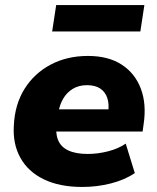

<svg xmlns="http://www.w3.org/2000/svg" viewBox="-20 -731 624 762"><path d="M307 11Q216 11 153.5 -19.5Q91 -50 60.5 -105.5Q30 -161 35 -234Q39 -317 77.5 -378.5Q116 -440 181 -474.5Q246 -509 329 -509Q410 -509 463 -474.5Q516 -440 539 -379Q562 -318 550 -238L546 -209H180L193 -297H423L409 -284Q414 -317 406 -341.5Q398 -366 378 -379.5Q358 -393 325 -393Q293 -393 269 -378.5Q245 -364 230.5 -339Q216 -314 211 -281L205 -247Q199 -205 210 -176.5Q221 -148 251 -134Q281 -120 328 -120Q368 -120 409 -130.5Q450 -141 479 -161L515 -44Q475 -17 420 -3Q365 11 307 11ZM187 -606 203 -711H553L537 -606Z"/></svg>

Font: Nunito Sans 10pt Black
Style: Italic
Weight: 900
Italic angle: -9°
Designer: Vernon Adams
Foundry: Vernon Adams
Version: Version 3.101;gftools[0.9.27]